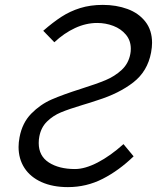

<svg xmlns="http://www.w3.org/2000/svg" viewBox="-20 -755 642 786"><path d="M258 11Q196 11 150.2 -9.5Q104.5 -30 80.2 -67.2Q56 -104.5 56 -153.5Q56 -171.5 60 -193Q71 -252 108 -289.8Q145 -327.5 191.5 -347.8Q238 -368 312 -391.5Q375.5 -411.5 412.5 -427Q449.5 -442.5 477.8 -468.5Q506 -494.5 513.5 -534Q515.5 -544 515.5 -555.5Q515.5 -589 495.5 -613Q475.5 -637 444 -649Q412.5 -661 378 -661Q332 -661 287.2 -640.2Q242.5 -619.5 202.5 -582L157 -629Q196.5 -663.5 231.5 -686.2Q266.5 -709 308.2 -722Q350 -735 401 -735Q456 -735 501.8 -718.2Q547.5 -701.5 575 -666.5Q602.5 -631.5 602.5 -579.5Q602.5 -562.5 598.5 -540Q584 -463 525.8 -417.8Q467.5 -372.5 380 -345Q349.5 -334.5 318.5 -325.5Q262 -308.5 229.5 -295Q197 -281.5 172.5 -257.5Q148 -233.5 141 -196Q138.5 -184 138.5 -169.5Q138.5 -116.5 180 -89.8Q221.5 -63 287 -63Q328 -63 379.8 -89.8Q431.5 -116.5 485.5 -165L527 -115Q467 -57 400.5 -23Q334 11 258 11Z"/></svg>

Font: JuliaMono Italic
Style: Regular
Weight: 400
Italic angle: -9°
Monospace: yes
Designer: cormullion
Foundry: corm
Version: Version 0.049; ttfautohint (v1.8.4)